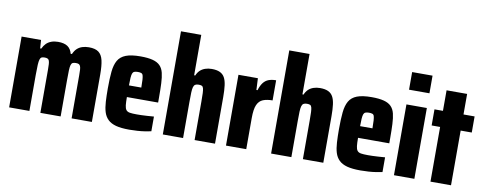

<svg xmlns="http://www.w3.org/2000/svg" viewBox="-63 -1048 3443 1362"><g transform="rotate(10 1658.5 -367.5)"><path d="M41 0V-510H181L185 -450H193Q204 -473 218.5 -487.5Q233 -502 254.5 -510Q276 -518 303 -518Q347 -518 371.5 -501.5Q396 -485 405 -450H414Q425 -475 440.5 -489.5Q456 -504 477.5 -511Q499 -518 525 -518Q571 -518 595 -500Q619 -482 628 -443.5Q637 -405 637 -341V0H491V-310Q491 -335 490 -351Q489 -367 485 -376Q481 -385 474 -388.5Q467 -392 453 -392Q439 -392 430.5 -388Q422 -384 418 -371Q414 -358 413 -332Q412 -306 412 -260V0H266V-310Q266 -335 265 -350.5Q264 -366 260.5 -375.5Q257 -385 249 -388.5Q241 -392 228 -392Q214 -392 206 -388Q198 -384 194 -371Q190 -358 188.5 -332Q187 -306 187 -260V0Z M907 8Q848 8 811 -2Q774 -12 752.5 -33Q731 -54 721.5 -85Q712 -116 709.5 -158.5Q707 -201 707 -254Q707 -325 712 -375Q717 -425 735 -456.5Q753 -488 791.5 -503Q830 -518 897 -518Q950 -518 984.5 -509Q1019 -500 1038 -480.5Q1057 -461 1064.5 -430Q1072 -399 1074 -355.5Q1076 -312 1076 -254V-217H851Q851 -180 853.5 -158Q856 -136 864.5 -125Q873 -114 891 -111Q909 -108 941 -108Q956 -108 974 -108.5Q992 -109 1015 -110.5Q1038 -112 1064 -114V-8Q1046 -4 1020.5 0Q995 4 965.5 6Q936 8 907 8ZM940 -288V-301Q940 -337 938.5 -358Q937 -379 933.5 -389.5Q930 -400 920.5 -403Q911 -406 897 -406Q881 -406 871.5 -402Q862 -398 858 -387Q854 -376 852.5 -355Q851 -334 851 -301H950Z M1148 0V-743H1294V-452H1302Q1311 -474 1326 -488.5Q1341 -503 1362.5 -510.5Q1384 -518 1410 -518Q1446 -518 1468.5 -507.5Q1491 -497 1503 -475.5Q1515 -454 1519.5 -419Q1524 -384 1524 -335V0H1377V-277Q1377 -316 1376 -338.5Q1375 -361 1371.5 -373Q1368 -385 1360 -388.5Q1352 -392 1338 -392Q1322 -392 1313 -386.5Q1304 -381 1300 -367Q1296 -353 1295 -327.5Q1294 -302 1294 -260V0Z M1603 0V-510H1743L1747 -426H1755Q1766 -461 1781.5 -481Q1797 -501 1819.5 -509.5Q1842 -518 1873 -518V-373Q1833 -373 1805 -362Q1777 -351 1763 -319.5Q1749 -288 1749 -224V0Z M1928 0V-743H2074V-452H2082Q2091 -474 2106 -488.5Q2121 -503 2142.5 -510.5Q2164 -518 2190 -518Q2226 -518 2248.5 -507.5Q2271 -497 2283 -475.5Q2295 -454 2299.5 -419Q2304 -384 2304 -335V0H2157V-277Q2157 -316 2156 -338.5Q2155 -361 2151.5 -373Q2148 -385 2140 -388.5Q2132 -392 2118 -392Q2102 -392 2093 -386.5Q2084 -381 2080 -367Q2076 -353 2075 -327.5Q2074 -302 2074 -260V0Z M2572 8Q2513 8 2476 -2Q2439 -12 2417.5 -33Q2396 -54 2386.5 -85Q2377 -116 2374.5 -158.5Q2372 -201 2372 -254Q2372 -325 2377 -375Q2382 -425 2400 -456.5Q2418 -488 2456.5 -503Q2495 -518 2562 -518Q2615 -518 2649.5 -509Q2684 -500 2703 -480.5Q2722 -461 2729.5 -430Q2737 -399 2739 -355.5Q2741 -312 2741 -254V-217H2516Q2516 -180 2518.5 -158Q2521 -136 2529.5 -125Q2538 -114 2556 -111Q2574 -108 2606 -108Q2621 -108 2639 -108.5Q2657 -109 2680 -110.5Q2703 -112 2729 -114V-8Q2711 -4 2685.5 0Q2660 4 2630.5 6Q2601 8 2572 8ZM2605 -288V-301Q2605 -337 2603.5 -358Q2602 -379 2598.5 -389.5Q2595 -400 2585.5 -403Q2576 -406 2562 -406Q2546 -406 2536.5 -402Q2527 -398 2523 -387Q2519 -376 2517.5 -355Q2516 -334 2516 -301H2615Z M2813 -616V-743H2960V-616ZM2813 0V-510H2960V0Z M3076 0V-394H3015V-510H3076V-658H3224V-510H3304V-394H3224V0Z"/></g></svg>

Font: Saira Condensed ExtraBold
Style: Regular
Weight: 800
Width: 3
Designer: Hector Gatti with collaboration of the Omnibus-Type team
Foundry: Omnibus-Type
Version: Version 1.101